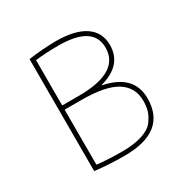

<svg xmlns="http://www.w3.org/2000/svg" viewBox="-127 -644 755 767"><g transform="rotate(-30 250.0 -260.0)"><path d="M385.7 -406.2Q385.7 -506.8 225.6 -506.8Q169.9 -506.8 120.1 -501V-292H197.3Q385.7 -292 385.7 -406.2ZM429.7 -146.5Q429.7 6.8 236.3 6.8Q162.1 6.8 99.6 -1V-517.6Q163.1 -526.4 225.6 -527.3Q313.5 -527.3 359.9 -496.1Q406.2 -464.8 406.2 -406.2Q406.2 -313.5 297.9 -284.2V-282.2Q429.7 -255.9 429.7 -146.5ZM410.2 -146.5Q410.2 -208 359.9 -240.2Q309.6 -272.5 197.3 -272.5H120.1V-18.6Q171.9 -12.7 236.3 -12.7Q291 -12.7 328.6 -24.9Q366.2 -37.1 382.3 -59.1Q398.4 -81.1 404.3 -100.6Q410.2 -120.1 410.2 -146.5Z"/></g></svg>

Font: Mgen+ 1m thin
Style: Regular
Weight: 100
Designer: [Source Han Sans]
Ryoko NISHIZUKA  (kana & ideographs); Paul D. Hunt (Latin, Greek & Cyrillic); Wenlong ZHANG  (bopomofo
Version: Version 1.059.20150602